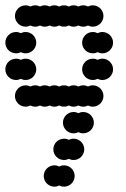

<svg xmlns="http://www.w3.org/2000/svg" viewBox="-20 -700 472 720"><path d="M144 -40C144 -18 162 0 184 0C190.5 0 196.6 -1.6 202 -4.3C207.4 -1.6 213.5 0 220 0C242 0 260 -18 260 -40C260 -62 242 -80 220 -80C213.5 -80 207.4 -78.4 202 -75.7C196.6 -78.4 190.5 -80 184 -80C162 -80 144 -62 144 -40ZM180 -140C180 -118 198 -100 220 -100C226.5 -100 232.6 -101.6 238 -104.3C243.4 -101.6 249.5 -100 256 -100C278 -100 296 -118 296 -140C296 -162 278 -180 256 -180C249.5 -180 243.4 -178.4 238 -175.7C232.6 -178.4 226.5 -180 220 -180C198 -180 180 -162 180 -140ZM216 -240C216 -218 234 -200 256 -200C262.5 -200 268.6 -201.6 274 -204.3C279.4 -201.6 285.5 -200 292 -200C314 -200 332 -218 332 -240C332 -262 314 -280 292 -280C285.5 -280 279.4 -278.4 274 -275.7C268.6 -278.4 262.5 -280 256 -280C234 -280 216 -262 216 -240ZM36 -340C36 -318 54 -300 76 -300C82.5 -300 88.6 -301.6 94 -304.3C99.4 -301.6 105.5 -300 112 -300C118.5 -300 124.6 -301.6 130 -304.3C135.4 -301.6 141.5 -300 148 -300C154.5 -300 160.6 -301.6 166 -304.3C171.4 -301.6 177.5 -300 184 -300C190.5 -300 196.6 -301.6 202 -304.3C207.4 -301.6 213.5 -300 220 -300C226.5 -300 232.6 -301.6 238 -304.3C243.4 -301.6 249.5 -300 256 -300C262.5 -300 268.6 -301.6 274 -304.3C279.4 -301.6 285.5 -300 292 -300C298.5 -300 304.6 -301.6 310 -304.3C315.4 -301.6 321.5 -300 328 -300C350 -300 368 -318 368 -340C368 -362 350 -380 328 -380C321.5 -380 315.4 -378.4 310 -375.7C304.6 -378.4 298.5 -380 292 -380C285.5 -380 279.4 -378.4 274 -375.7C268.6 -378.4 262.5 -380 256 -380C249.5 -380 243.4 -378.4 238 -375.7C232.6 -378.4 226.5 -380 220 -380C213.5 -380 207.4 -378.4 202 -375.7C196.6 -378.4 190.5 -380 184 -380C177.5 -380 171.4 -378.4 166 -375.7C160.6 -378.4 154.5 -380 148 -380C141.5 -380 135.4 -378.4 130 -375.7C124.6 -378.4 118.5 -380 112 -380C105.5 -380 99.4 -378.4 94 -375.7C88.6 -378.4 82.5 -380 76 -380C54 -380 36 -362 36 -340ZM288 -440C288 -418 306 -400 328 -400C334.5 -400 340.6 -401.6 346 -404.3C351.4 -401.6 357.5 -400 364 -400C386 -400 404 -418 404 -440C404 -462 386 -480 364 -480C357.5 -480 351.4 -478.4 346 -475.7C340.6 -478.4 334.5 -480 328 -480C306 -480 288 -462 288 -440ZM0 -440C0 -418 18 -400 40 -400C46.5 -400 52.6 -401.6 58 -404.3C63.4 -401.6 69.5 -400 76 -400C98 -400 116 -418 116 -440C116 -462 98 -480 76 -480C69.5 -480 63.4 -478.4 58 -475.7C52.6 -478.4 46.5 -480 40 -480C18 -480 0 -462 0 -440ZM288 -540C288 -518 306 -500 328 -500C334.5 -500 340.6 -501.6 346 -504.3C351.4 -501.6 357.5 -500 364 -500C386 -500 404 -518 404 -540C404 -562 386 -580 364 -580C357.5 -580 351.4 -578.4 346 -575.7C340.6 -578.4 334.5 -580 328 -580C306 -580 288 -562 288 -540ZM0 -540C0 -518 18 -500 40 -500C46.5 -500 52.6 -501.6 58 -504.3C63.4 -501.6 69.5 -500 76 -500C98 -500 116 -518 116 -540C116 -562 98 -580 76 -580C69.5 -580 63.4 -578.4 58 -575.7C52.6 -578.4 46.5 -580 40 -580C18 -580 0 -562 0 -540ZM36 -640C36 -618 54 -600 76 -600C82.5 -600 88.6 -601.6 94 -604.3C99.4 -601.6 105.5 -600 112 -600C118.5 -600 124.6 -601.6 130 -604.3C135.4 -601.6 141.5 -600 148 -600C154.5 -600 160.6 -601.6 166 -604.3C171.4 -601.6 177.5 -600 184 -600C190.5 -600 196.6 -601.6 202 -604.3C207.4 -601.6 213.5 -600 220 -600C226.5 -600 232.6 -601.6 238 -604.3C243.4 -601.6 249.5 -600 256 -600C262.5 -600 268.6 -601.6 274 -604.3C279.4 -601.6 285.5 -600 292 -600C298.5 -600 304.6 -601.6 310 -604.3C315.4 -601.6 321.5 -600 328 -600C350 -600 368 -618 368 -640C368 -662 350 -680 328 -680C321.5 -680 315.4 -678.4 310 -675.7C304.6 -678.4 298.5 -680 292 -680C285.5 -680 279.4 -678.4 274 -675.7C268.6 -678.4 262.5 -680 256 -680C249.5 -680 243.4 -678.4 238 -675.7C232.6 -678.4 226.5 -680 220 -680C213.5 -680 207.4 -678.4 202 -675.7C196.6 -678.4 190.5 -680 184 -680C177.5 -680 171.4 -678.4 166 -675.7C160.6 -678.4 154.5 -680 148 -680C141.5 -680 135.4 -678.4 130 -675.7C124.6 -678.4 118.5 -680 112 -680C105.5 -680 99.4 -678.4 94 -675.7C88.6 -678.4 82.5 -680 76 -680C54 -680 36 -662 36 -640Z"/></svg>

Font: Dotrice Condensed
Style: Bold
Weight: 700
Width: 2
Monospace: yes
Designer: Paul Flo Williams
Foundry: His Deeds Are Dust
Version: Version 1.001